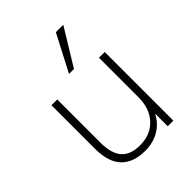

<svg xmlns="http://www.w3.org/2000/svg" viewBox="-214 -866 989 989"><g transform="rotate(-45 280.5 -371.0)"><path d="M262 8Q175 8 130 -39Q85 -86 85 -183V-500H127V-187Q127 -106 160 -68.5Q193 -31 262 -31Q339 -31 385 -80.5Q431 -130 431 -212V-500H473V0H432V-122H444Q424 -60 375.5 -26Q327 8 262 8ZM263 -550 367 -750H421L299 -550Z"/></g></svg>

Font: Mulish ExtraLight
Style: Regular
Weight: 200
Designer: Vernon Adams
Foundry: Vernon Adams
Version: Version 3.603